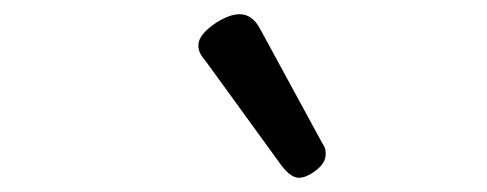

<svg xmlns="http://www.w3.org/2000/svg" viewBox="-20 -865 685 270"><path d="M400 -615Q395 -615 389 -619Q383 -623 376 -632L270 -778Q264 -785 261.5 -790Q259 -795 259 -801Q259 -811 269 -821Q279 -831 292.5 -838Q306 -845 317 -845Q335 -845 346 -824L433 -664Q437 -658 437.5 -654.5Q438 -651 438 -648Q438 -636 424.5 -625.5Q411 -615 400 -615Z"/></svg>

Font: Playwrite GB S
Style: Italic
Weight: 400
Italic angle: -7°
Designer: Veronika Burian, José Scaglione
Foundry: TypeTogether
Version: Version 1.000